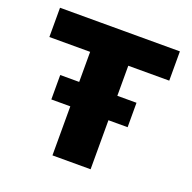

<svg xmlns="http://www.w3.org/2000/svg" viewBox="-118 -776 894 894"><g transform="rotate(20 328.5 -329.0)"><path d="M233 0V-658H422V0ZM31 -513V-658H625V-513ZM139 -243V-364H517V-243Z"/></g></svg>

Font: Ysabeau SC Black
Style: Regular
Weight: 900
Designer: Christian Thalmann (Catharsis Fonts)
Version: Version 2.001;gftools[0.9.30]; featfreeze: smcp